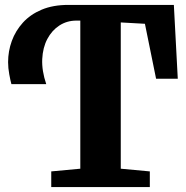

<svg xmlns="http://www.w3.org/2000/svg" viewBox="-20 -763 758 783"><path d="M189 0V-64L307.5 -75V-679H291.5Q253 -679 222.2 -659Q191.5 -639 173 -604Q154.5 -569 152.2 -522Q150 -475 168.5 -420H26.5Q22.5 -434 17.8 -459.8Q13 -485.5 13 -509.5Q13 -554 28 -595.5Q43 -637 73.2 -670.5Q103.5 -704 149.8 -723.5Q196 -743 259 -743H689L705 -442H616.5L571 -666L472.5 -671.5V-75L591 -64V0Z"/></svg>

Font: Merriweather 24pt SemiCondensed Black
Style: Regular
Weight: 900
Width: 4
Designer: Eben Sorkin
Foundry: Eben Sorkin
Version: Version 2.100